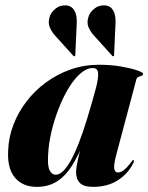

<svg xmlns="http://www.w3.org/2000/svg" viewBox="-20 -699 562 728"><path d="M422.5 -118.5Q410.5 -74 413 -59.5Q415.5 -45 427.5 -45Q437.5 -45 449 -53.5Q460.5 -62 477.5 -84.5Q481 -89.5 482.5 -91Q484 -92.5 485.5 -92Q488 -92 488 -88.5Q488 -85 484.5 -79Q465.5 -40.5 426.8 -15.5Q388 9.5 333 9.5Q297.5 9.5 283 -5.2Q268.5 -20 268.5 -46.5Q268.5 -55 270.5 -68Q272.5 -81 276 -97.2Q279.5 -113.5 284 -131Q288.5 -148.5 293.5 -166L298.5 -164Q277 -108 252 -69.2Q227 -30.5 195 -10.5Q163 9.5 120 9.5Q65.5 9.5 36.2 -26Q7 -61.5 11 -128Q12.5 -178 30.8 -225.8Q49 -273.5 80.8 -314.8Q112.5 -356 155 -387Q197.5 -418 248.2 -435.8Q299 -453.5 355.5 -453.5Q400 -453.5 438 -447Q476 -440.5 499.2 -432.5Q522.5 -424.5 522.5 -419.5Q522.5 -413.5 516.8 -411.8Q511 -410 505 -407.5Q499 -405 497 -398ZM162.5 -113Q159.5 -70 168.2 -53.2Q177 -36.5 191 -36.5Q205 -36.5 219.2 -50Q233.5 -63.5 248.5 -90.5Q263.5 -117.5 279 -157.2Q294.5 -197 310.5 -249.2Q326.5 -301.5 344 -366Q353 -401 352 -421Q351 -441 331.5 -441Q308.5 -441 285 -420.5Q261.5 -400 240.5 -365.5Q219.5 -331 202.8 -288.2Q186 -245.5 175.2 -200.2Q164.5 -155 162.5 -113ZM271 -610 265.5 -492Q265.5 -490.5 265.5 -489Q265.5 -487.5 263.5 -486Q262.5 -485.5 260.8 -485.8Q259 -486 258 -487.5L189 -564Q175.5 -578.5 168.2 -596.8Q161 -615 169.5 -638.5Q174.5 -653.5 191.5 -667Q208.5 -680.5 233 -678.5Q252.5 -676 262.5 -658.5Q272.5 -641 271 -610ZM418 -610 412.5 -492Q412.5 -490.5 412.8 -489Q413 -487.5 410.5 -486Q409.5 -485.5 408 -485.8Q406.5 -486 405.5 -487.5L336.5 -564Q322.5 -579 315.2 -597Q308 -615 316.5 -638.5Q322 -654 339 -667.2Q356 -680.5 380 -678.5Q400 -676 409.8 -658.5Q419.5 -641 418 -610Z"/></svg>

Font: Fraunces 120pt
Style: Bold Italic
Weight: 700
Italic angle: -16°
Version: Version 1.000;[b76b70a41]